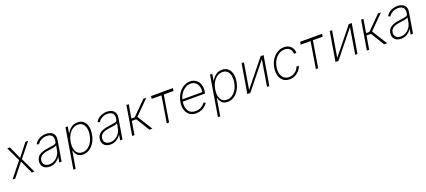

<svg xmlns="http://www.w3.org/2000/svg" viewBox="75 -1861 7478 3372"><g transform="rotate(-20 3813.5 -175.0)"><path d="M155.2 -545.5 261.4 -311.1 445 -545.5H496.1L282.3 -280.2L414.8 0H365.4L252.5 -245.7L56.8 0H5.7L230.1 -280.2L106.2 -545.5Z M698.9 11.7Q652 11.7 615.8 -7.1Q579.5 -25.9 561.8 -62.1Q544 -98.4 552.2 -150.2Q563.9 -218.4 619.3 -255.1Q674.7 -291.9 785.9 -305Q849.4 -312.5 892 -321.2Q934.7 -329.9 940 -361.2L943.5 -383.9Q953.8 -443.2 923.5 -478.5Q893.1 -513.8 827.1 -513.8Q769.2 -513.8 723 -487.7Q676.8 -461.6 653.8 -421.9L616.1 -437.1Q649.1 -496.1 707.7 -524.9Q766.3 -553.6 829.5 -553.6Q878.2 -553.6 917.4 -535.3Q956.7 -517 976.4 -478.9Q996.1 -440.7 986.2 -381L922.9 0H879.6L896.3 -98.4H893.1Q864.7 -52.6 814.3 -20.4Q763.8 11.7 698.9 11.7ZM707 -28.4Q758.2 -28.4 802.4 -53.4Q846.6 -78.5 877 -122.2Q907.3 -165.8 916.2 -221.2L930 -301.5Q910.9 -287.3 867.7 -279.3Q824.6 -271.3 784.4 -266.7Q693.5 -256 648.8 -227.8Q604 -199.6 595.2 -148.8Q586.3 -93 618.1 -60.7Q649.9 -28.4 707 -28.4Z M1068.5 204.5 1193.5 -545.5H1235.8L1215.9 -423.7H1220.9Q1248.6 -476.6 1297.9 -515.1Q1347.3 -553.6 1418 -553.6Q1484 -553.6 1527 -517.4Q1570 -481.2 1586.3 -417.6Q1602.6 -354 1588.8 -271.3Q1575.3 -188.9 1537.5 -125.2Q1499.6 -61.4 1444.8 -25Q1389.9 11.4 1324.6 11.4Q1255 11.4 1217.7 -27.3Q1180.4 -66.1 1169.7 -119H1165.5L1111.5 204.5ZM1190.7 -271.7Q1179.3 -202.1 1190.9 -147Q1202.4 -92 1236.3 -60.4Q1270.2 -28.8 1325.3 -28.8Q1381 -28.8 1426.8 -60.9Q1472.7 -93 1503.6 -148.1Q1534.4 -203.1 1545.8 -271.7Q1557.2 -340.2 1545.8 -394.9Q1534.4 -449.6 1500.7 -481.4Q1467 -513.1 1410.5 -513.1Q1355.1 -513.1 1309.5 -481.7Q1263.8 -450.3 1233 -395.8Q1202.1 -341.3 1190.7 -271.7Z M1835.9 11.7Q1789.1 11.7 1752.8 -7.1Q1716.6 -25.9 1698.9 -62.1Q1681.1 -98.4 1689.3 -150.2Q1701 -218.4 1756.4 -255.1Q1811.8 -291.9 1922.9 -305Q1986.5 -312.5 2029.1 -321.2Q2071.7 -329.9 2077.1 -361.2L2080.6 -383.9Q2090.9 -443.2 2060.5 -478.5Q2030.2 -513.8 1964.1 -513.8Q1906.2 -513.8 1860.1 -487.7Q1813.9 -461.6 1790.8 -421.9L1753.2 -437.1Q1786.2 -496.1 1844.8 -524.9Q1903.4 -553.6 1966.6 -553.6Q2015.3 -553.6 2054.5 -535.3Q2093.8 -517 2113.5 -478.9Q2133.2 -440.7 2123.2 -381L2060 0H2016.7L2033.4 -98.4H2030.2Q2001.8 -52.6 1951.3 -20.4Q1900.9 11.7 1835.9 11.7ZM1844.1 -28.4Q1895.2 -28.4 1939.5 -53.4Q1983.7 -78.5 2014 -122.2Q2044.4 -165.8 2053.3 -221.2L2067.1 -301.5Q2047.9 -287.3 2004.8 -279.3Q1961.6 -271.3 1921.5 -266.7Q1830.6 -256 1785.9 -227.8Q1741.1 -199.6 1732.2 -148.8Q1723.4 -93 1755.1 -60.7Q1786.9 -28.4 1844.1 -28.4Z M2241.5 0 2332.4 -545.5H2375.7L2333.1 -292.3H2396L2647.7 -545.5H2703.8L2442.5 -283.7L2619.3 0H2563.6L2409.8 -251.1H2326.7L2284.8 0Z M2784.8 -494.7 2793 -545.5H3202.1L3193.9 -494.7H3012.1L2931.5 0H2888.5L2969.1 -494.7Z M3437.9 11.4Q3364 11.4 3315.3 -25.2Q3266.7 -61.8 3247.5 -125.4Q3228.3 -188.9 3241.8 -270.2Q3255.3 -351.9 3295.8 -415.8Q3336.3 -479.8 3395.1 -516.7Q3453.8 -553.6 3521.3 -553.6Q3582.4 -553.6 3628.7 -521.5Q3675.1 -489.3 3696.6 -430.2Q3718 -371.1 3704.5 -290.1L3699.6 -263.1H3283Q3266.7 -158.7 3307.5 -93.7Q3348.4 -28.8 3443.2 -28.8Q3487.6 -28.8 3522.2 -43.9Q3556.8 -58.9 3581.3 -80.6Q3605.8 -102.3 3619.3 -122.5L3655.2 -106.5Q3638.8 -79.2 3608.3 -51.8Q3577.8 -24.5 3534.8 -6.6Q3491.8 11.4 3437.9 11.4ZM3290.8 -302.6H3662.6Q3672.6 -361.5 3657 -409.3Q3641.3 -457 3605.3 -485.1Q3569.2 -513.1 3517 -513.1Q3465.9 -513.1 3419.2 -484.7Q3372.5 -456.3 3338.4 -408.6Q3304.3 -360.8 3290.8 -302.6Z M3769.9 204.5 3894.9 -545.5H3937.1L3917.3 -423.7H3922.2Q3949.9 -476.6 3999.3 -515.1Q4048.7 -553.6 4119.3 -553.6Q4185.4 -553.6 4228.3 -517.4Q4271.3 -481.2 4287.6 -417.6Q4304 -354 4290.1 -271.3Q4276.6 -188.9 4238.8 -125.2Q4201 -61.4 4146.1 -25Q4091.3 11.4 4025.9 11.4Q3956.3 11.4 3919 -27.3Q3881.7 -66.1 3871.1 -119H3866.8L3812.9 204.5ZM3892 -271.7Q3880.7 -202.1 3892.2 -147Q3903.8 -92 3937.7 -60.4Q3971.6 -28.8 4026.6 -28.8Q4082.4 -28.8 4128.2 -60.9Q4174 -93 4204.9 -148.1Q4235.8 -203.1 4247.2 -271.7Q4258.5 -340.2 4247.2 -394.9Q4235.8 -449.6 4202.1 -481.4Q4168.3 -513.1 4111.9 -513.1Q4056.5 -513.1 4010.8 -481.7Q3965.2 -450.3 3934.3 -395.8Q3903.4 -341.3 3892 -271.7Z M4447.4 -56.5 4841.3 -545.5H4896.3L4805.4 0H4762.1L4843 -489L4449.6 0H4394.2L4485.1 -545.5H4528.4Z M5183.6 11.4Q5112.9 11.4 5066.4 -25.6Q5019.9 -62.5 5001.2 -126.4Q4982.6 -190.3 4995.7 -271Q5008.9 -352.3 5049.4 -416.2Q5089.8 -480.1 5149 -516.9Q5208.1 -553.6 5277 -553.6Q5355.5 -553.6 5403.2 -506.9Q5451 -460.2 5450.3 -384.9H5406.2Q5405.2 -441.8 5369.9 -477.5Q5334.5 -513.1 5273.1 -513.1Q5216.6 -513.1 5167.6 -482.1Q5118.6 -451 5084.5 -396.7Q5050.4 -342.3 5038.7 -271.7Q5027.3 -202.4 5041.7 -147.4Q5056.1 -92.3 5093.4 -60.5Q5130.7 -28.8 5187.9 -28.8Q5248.2 -28.8 5299 -64.5Q5349.8 -100.1 5370.4 -159.1H5414.4Q5398.1 -108.3 5363.8 -69.8Q5329.5 -31.2 5283.2 -9.9Q5236.9 11.4 5183.6 11.4Z M5571.4 -494.7 5579.5 -545.5H5988.6L5980.5 -494.7H5798.7L5718 0H5675.1L5755.7 -494.7Z M6094.8 -56.5 6488.6 -545.5H6543.7L6452.8 0H6409.4L6490.4 -489L6096.9 0H6041.5L6132.5 -545.5H6175.8Z M6627.8 0 6718.7 -545.5H6762.1L6719.5 -292.3H6782.3L7034.1 -545.5H7090.2L6828.8 -283.7L7005.7 0H6949.9L6796.2 -251.1H6713.1L6671.2 0Z M7266.3 11.7Q7219.5 11.7 7183.2 -7.1Q7147 -25.9 7129.3 -62.1Q7111.5 -98.4 7119.7 -150.2Q7131.4 -218.4 7186.8 -255.1Q7242.2 -291.9 7353.3 -305Q7416.9 -312.5 7459.5 -321.2Q7502.1 -329.9 7507.5 -361.2L7511 -383.9Q7521.3 -443.2 7490.9 -478.5Q7460.6 -513.8 7394.5 -513.8Q7336.6 -513.8 7290.5 -487.7Q7244.3 -461.6 7221.2 -421.9L7183.6 -437.1Q7216.6 -496.1 7275.2 -524.9Q7333.8 -553.6 7397 -553.6Q7445.7 -553.6 7484.9 -535.3Q7524.1 -517 7543.9 -478.9Q7563.6 -440.7 7553.6 -381L7490.4 0H7447.1L7463.8 -98.4H7460.6Q7432.2 -52.6 7381.7 -20.4Q7331.3 11.7 7266.3 11.7ZM7274.5 -28.4Q7325.6 -28.4 7369.9 -53.4Q7414.1 -78.5 7444.4 -122.2Q7474.8 -165.8 7483.7 -221.2L7497.5 -301.5Q7478.3 -287.3 7435.2 -279.3Q7392 -271.3 7351.9 -266.7Q7261 -256 7216.3 -227.8Q7171.5 -199.6 7162.6 -148.8Q7153.8 -93 7185.5 -60.7Q7217.3 -28.4 7274.5 -28.4Z"/></g></svg>

Font: Inter UI Extra Light
Style: Italic
Weight: 200
Italic angle: -9.39999°
Designer: Rasmus Andersson
Foundry: rsms
Version: 3.2;8d6f07862